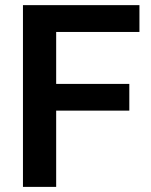

<svg xmlns="http://www.w3.org/2000/svg" viewBox="-20 -731 590 751"><path d="M199.7 0H69.8V-710.9H199.7ZM485.8 -298.3H167V-402.8H485.8ZM525.4 -606H167V-710.9H525.4Z"/></svg>

Font: Heebo SemiBold
Style: Regular
Weight: 600
Designer: Oded Ezer
Foundry: Ezer Type House
Version: Version 3.100